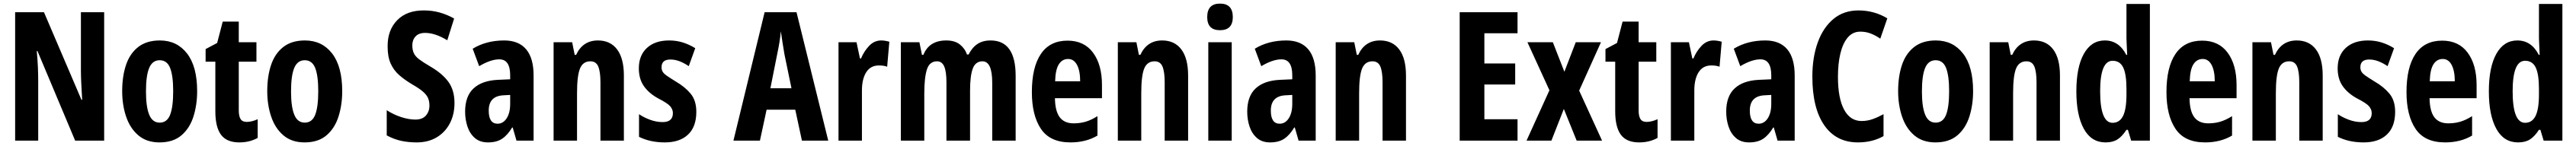

<svg xmlns="http://www.w3.org/2000/svg" viewBox="-20 -782 14295 812"><path d="M558 0H397L188 -498H184Q189 -446 190.5 -404Q192 -362 192 -331V0H64V-714H224L432 -227H436Q433 -277 431 -317.5Q429 -358 429 -389V-714H558Z M1074 -275Q1074 -199 1053.5 -134Q1033 -69 987 -29.5Q941 10 865 10Q794 10 748 -29Q702 -68 680 -133Q658 -198 658 -275Q658 -358 679.5 -421.5Q701 -485 747.5 -521Q794 -557 867 -557Q962 -557 1018 -484.5Q1074 -412 1074 -275ZM790 -273Q790 -188 808 -144Q826 -100 866 -100Q907 -100 924 -143.5Q941 -187 941 -275Q941 -361 924 -404Q907 -447 866 -447Q826 -447 808 -404.5Q790 -362 790 -273Z M1349 -104Q1377 -104 1410 -119V-15Q1365 10 1308 10Q1238 10 1206.5 -32.5Q1175 -75 1175 -163V-439H1121V-509L1185 -543L1216 -662H1305V-547H1403V-439H1305V-168Q1305 -136 1315 -120Q1325 -104 1349 -104Z M1879 -275Q1879 -199 1858.5 -134Q1838 -69 1792 -29.5Q1746 10 1670 10Q1599 10 1553 -29Q1507 -68 1485 -133Q1463 -198 1463 -275Q1463 -358 1484.5 -421.5Q1506 -485 1552.5 -521Q1599 -557 1672 -557Q1767 -557 1823 -484.5Q1879 -412 1879 -275ZM1595 -273Q1595 -188 1613 -144Q1631 -100 1671 -100Q1712 -100 1729 -143.5Q1746 -187 1746 -275Q1746 -361 1729 -404Q1712 -447 1671 -447Q1631 -447 1613 -404.5Q1595 -362 1595 -273Z M2502 -209Q2502 -145 2476 -95.5Q2450 -46 2403 -18Q2356 10 2292 10Q2247 10 2207 1.5Q2167 -7 2126 -29V-169Q2165 -144 2207 -130.5Q2249 -117 2285 -117Q2324 -117 2343.5 -139.5Q2363 -162 2363 -195Q2363 -218 2355.5 -236Q2348 -254 2327.5 -272Q2307 -290 2267 -313Q2225 -338 2194.5 -365Q2164 -392 2147.5 -429.5Q2131 -467 2131 -523Q2130 -614 2184 -669.5Q2238 -725 2334 -724Q2378 -724 2419.5 -712.5Q2461 -701 2500 -679L2462 -558Q2395 -599 2339 -599Q2304 -599 2286 -579.5Q2268 -560 2268 -530Q2268 -505 2276 -487Q2284 -469 2305.5 -452.5Q2327 -436 2368 -412Q2435 -373 2468.5 -326.5Q2502 -280 2502 -209Z M2778 -557Q2858 -557 2899.5 -508Q2941 -459 2941 -362V0H2846L2825 -73H2822Q2797 -31 2766.5 -10.5Q2736 10 2688 10Q2643 10 2615 -14.5Q2587 -39 2574 -78Q2561 -117 2561 -161Q2561 -247 2608 -290.5Q2655 -334 2743 -338L2811 -341V-363Q2811 -452 2751 -452Q2703 -452 2639 -414L2603 -511Q2678 -557 2778 -557ZM2774 -252Q2692 -248 2692 -167Q2692 -94 2741 -94Q2772 -94 2791.5 -124Q2811 -154 2811 -204V-254Z M3298 -557Q3367 -557 3404.5 -507Q3442 -457 3442 -362V0H3312V-324Q3312 -382 3300 -411.5Q3288 -441 3256 -441Q3215 -441 3198.5 -401Q3182 -361 3182 -263V0H3052V-547H3155L3169 -477H3177Q3214 -557 3298 -557Z M3844 -160Q3844 -77 3798 -33.5Q3752 10 3669 10Q3588 10 3526 -21V-147Q3552 -129 3587 -116Q3622 -103 3657 -103Q3714 -103 3714 -153Q3714 -173 3699.5 -190.5Q3685 -208 3632 -235Q3581 -263 3553 -303Q3525 -343 3525 -402Q3525 -474 3570 -515.5Q3615 -557 3693 -557Q3733 -557 3768.5 -546Q3804 -535 3838 -514L3802 -414Q3779 -430 3753 -440.5Q3727 -451 3700 -451Q3651 -451 3651 -408Q3651 -394 3657 -383.5Q3663 -373 3680 -361Q3697 -349 3731 -328Q3781 -299 3812.5 -261Q3844 -223 3844 -160Z M4430 0 4393 -172H4234L4197 0H4050L4223 -714H4400L4576 0ZM4333 -480Q4321 -551 4313 -608Q4308 -552 4293 -482L4255 -291H4372Z M4870 -557Q4890 -557 4915 -550L4903 -411Q4885 -418 4857 -418Q4811 -418 4787 -380.5Q4763 -343 4763 -279V0H4633V-547H4733L4752 -457H4758Q4774 -496 4802.5 -526.5Q4831 -557 4870 -557Z M5477 -557Q5616 -557 5616 -360V0H5486V-322Q5486 -441 5432 -441Q5393 -441 5378 -400.5Q5363 -360 5363 -277V0H5232V-323Q5232 -384 5219.5 -412.5Q5207 -441 5180 -441Q5138 -441 5123.5 -395.5Q5109 -350 5109 -261V0H4979V-547H5082L5096 -477H5104Q5136 -557 5231 -557Q5278 -557 5306 -535Q5334 -513 5346 -479H5355Q5374 -517 5403.5 -537Q5433 -557 5477 -557Z M5904 -556Q5996 -556 6045.5 -489Q6095 -422 6095 -309V-236H5834Q5835 -164 5860.5 -130Q5886 -96 5938 -96Q5973 -96 6004 -105Q6035 -114 6070 -136V-28Q6006 10 5920 10Q5807 10 5756.5 -65Q5706 -140 5706 -270Q5706 -408 5756 -482Q5806 -556 5904 -556ZM5907 -454Q5875 -454 5856 -425Q5837 -396 5835 -330H5974Q5974 -388 5956.5 -421Q5939 -454 5907 -454Z M6429 -557Q6498 -557 6535.5 -507Q6573 -457 6573 -362V0H6443V-324Q6443 -382 6431 -411.5Q6419 -441 6387 -441Q6346 -441 6329.5 -401Q6313 -361 6313 -263V0H6183V-547H6286L6300 -477H6308Q6345 -557 6429 -557Z M6750 -762Q6821 -762 6821 -687Q6821 -614 6750 -614Q6679 -614 6679 -687Q6679 -762 6750 -762ZM6815 -547V0H6685V-547Z M7118 -557Q7198 -557 7239.5 -508Q7281 -459 7281 -362V0H7186L7165 -73H7162Q7137 -31 7106.5 -10.5Q7076 10 7028 10Q6983 10 6955 -14.5Q6927 -39 6914 -78Q6901 -117 6901 -161Q6901 -247 6948 -290.5Q6995 -334 7083 -338L7151 -341V-363Q7151 -452 7091 -452Q7043 -452 6979 -414L6943 -511Q7018 -557 7118 -557ZM7114 -252Q7032 -248 7032 -167Q7032 -94 7081 -94Q7112 -94 7131.5 -124Q7151 -154 7151 -204V-254Z M7638 -557Q7707 -557 7744.5 -507Q7782 -457 7782 -362V0H7652V-324Q7652 -382 7640 -411.5Q7628 -441 7596 -441Q7555 -441 7538.5 -401Q7522 -361 7522 -263V0H7392V-547H7495L7509 -477H7517Q7554 -557 7638 -557Z M8401 0H8080V-714H8401V-597H8217V-429H8388V-312H8217V-119H8401Z M8578 -280 8456 -547H8597L8661 -383L8724 -547H8864L8743 -278L8870 0H8729L8658 -176L8589 0H8451Z M9117 -104Q9145 -104 9178 -119V-15Q9133 10 9076 10Q9006 10 8974.5 -32.5Q8943 -75 8943 -163V-439H8889V-509L8953 -543L8984 -662H9073V-547H9171V-439H9073V-168Q9073 -136 9083 -120Q9093 -104 9117 -104Z M9489 -557Q9509 -557 9534 -550L9522 -411Q9504 -418 9476 -418Q9430 -418 9406 -380.5Q9382 -343 9382 -279V0H9252V-547H9352L9371 -457H9377Q9393 -496 9421.5 -526.5Q9450 -557 9489 -557Z M9776 -557Q9856 -557 9897.5 -508Q9939 -459 9939 -362V0H9844L9823 -73H9820Q9795 -31 9764.5 -10.5Q9734 10 9686 10Q9641 10 9613 -14.5Q9585 -39 9572 -78Q9559 -117 9559 -161Q9559 -247 9606 -290.5Q9653 -334 9741 -338L9809 -341V-363Q9809 -452 9749 -452Q9701 -452 9637 -414L9601 -511Q9676 -557 9776 -557ZM9772 -252Q9690 -248 9690 -167Q9690 -94 9739 -94Q9770 -94 9789.5 -124Q9809 -154 9809 -204V-254Z M10303 -606Q10261 -606 10233.5 -573.5Q10206 -541 10192.5 -484.5Q10179 -428 10179 -355Q10179 -236 10213 -172.5Q10247 -109 10310 -109Q10343 -109 10373 -120Q10403 -131 10432 -147V-25Q10370 10 10290 10Q10169 10 10103 -85.5Q10037 -181 10037 -356Q10037 -463 10067 -546Q10097 -629 10154 -676.5Q10211 -724 10293 -724Q10380 -724 10453 -680L10414 -567Q10388 -585 10361 -595.5Q10334 -606 10303 -606Z M10929 -275Q10929 -199 10908.5 -134Q10888 -69 10842 -29.5Q10796 10 10720 10Q10649 10 10603 -29Q10557 -68 10535 -133Q10513 -198 10513 -275Q10513 -358 10534.5 -421.5Q10556 -485 10602.5 -521Q10649 -557 10722 -557Q10817 -557 10873 -484.5Q10929 -412 10929 -275ZM10645 -273Q10645 -188 10663 -144Q10681 -100 10721 -100Q10762 -100 10779 -143.5Q10796 -187 10796 -275Q10796 -361 10779 -404Q10762 -447 10721 -447Q10681 -447 10663 -404.5Q10645 -362 10645 -273Z M11267 -557Q11336 -557 11373.5 -507Q11411 -457 11411 -362V0H11281V-324Q11281 -382 11269 -411.5Q11257 -441 11225 -441Q11184 -441 11167.5 -401Q11151 -361 11151 -263V0H11021V-547H11124L11138 -477H11146Q11183 -557 11267 -557Z M11664 10Q11585 10 11543.5 -65.5Q11502 -141 11502 -274Q11502 -408 11543.5 -482.5Q11585 -557 11660 -557Q11738 -557 11779 -477H11784Q11783 -509 11781.5 -531.5Q11780 -554 11780 -570V-760H11910V0H11806L11788 -60H11780Q11756 -23 11730 -6.5Q11704 10 11664 10ZM11703 -99Q11742 -99 11761 -137Q11780 -175 11780 -257V-288Q11780 -369 11762 -406.5Q11744 -444 11703 -444Q11634 -444 11634 -275Q11634 -99 11703 -99Z M12200 -556Q12292 -556 12341.5 -489Q12391 -422 12391 -309V-236H12130Q12131 -164 12156.5 -130Q12182 -96 12234 -96Q12269 -96 12300 -105Q12331 -114 12366 -136V-28Q12302 10 12216 10Q12103 10 12052.5 -65Q12002 -140 12002 -270Q12002 -408 12052 -482Q12102 -556 12200 -556ZM12203 -454Q12171 -454 12152 -425Q12133 -396 12131 -330H12270Q12270 -388 12252.5 -421Q12235 -454 12203 -454Z M12725 -557Q12794 -557 12831.5 -507Q12869 -457 12869 -362V0H12739V-324Q12739 -382 12727 -411.5Q12715 -441 12683 -441Q12642 -441 12625.5 -401Q12609 -361 12609 -263V0H12479V-547H12582L12596 -477H12604Q12641 -557 12725 -557Z M13271 -160Q13271 -77 13225 -33.5Q13179 10 13096 10Q13015 10 12953 -21V-147Q12979 -129 13014 -116Q13049 -103 13084 -103Q13141 -103 13141 -153Q13141 -173 13126.5 -190.5Q13112 -208 13059 -235Q13008 -263 12980 -303Q12952 -343 12952 -402Q12952 -474 12997 -515.5Q13042 -557 13120 -557Q13160 -557 13195.5 -546Q13231 -535 13265 -514L13229 -414Q13206 -430 13180 -440.5Q13154 -451 13127 -451Q13078 -451 13078 -408Q13078 -394 13084 -383.5Q13090 -373 13107 -361Q13124 -349 13158 -328Q13208 -299 13239.5 -261Q13271 -223 13271 -160Z M13532 -556Q13624 -556 13673.5 -489Q13723 -422 13723 -309V-236H13462Q13463 -164 13488.5 -130Q13514 -96 13566 -96Q13601 -96 13632 -105Q13663 -114 13698 -136V-28Q13634 10 13548 10Q13435 10 13384.5 -65Q13334 -140 13334 -270Q13334 -408 13384 -482Q13434 -556 13532 -556ZM13535 -454Q13503 -454 13484 -425Q13465 -396 13463 -330H13602Q13602 -388 13584.5 -421Q13567 -454 13535 -454Z M13953 10Q13874 10 13832.5 -65.5Q13791 -141 13791 -274Q13791 -408 13832.5 -482.5Q13874 -557 13949 -557Q14027 -557 14068 -477H14073Q14072 -509 14070.5 -531.5Q14069 -554 14069 -570V-760H14199V0H14095L14077 -60H14069Q14045 -23 14019 -6.5Q13993 10 13953 10ZM13992 -99Q14031 -99 14050 -137Q14069 -175 14069 -257V-288Q14069 -369 14051 -406.5Q14033 -444 13992 -444Q13923 -444 13923 -275Q13923 -99 13992 -99Z"/></svg>

Font: Noto Sans Armenian ExtraCondensed
Style: Bold
Weight: 700
Width: 2
Designer: Monotype Design Team
Foundry: Monotype Imaging Inc.
Version: Version 2.008; ttfautohint (v1.8.4.7-5d5b)